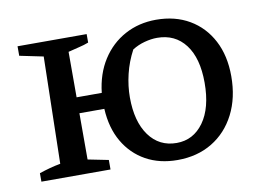

<svg xmlns="http://www.w3.org/2000/svg" viewBox="-64 -631 1012 736"><g transform="rotate(-10 442.5 -263.0)"><path d="M43 0V-33Q64 -40 84 -45.5Q104 -51 126 -55L135 -471L43 -490V-527H312V-494Q294 -487 276 -483Q258 -479 232 -472V-295H330Q338 -368 372.5 -422Q407 -476 461.5 -505.5Q516 -535 583 -535Q657 -535 712.5 -502.5Q768 -470 799 -411Q830 -352 830 -272Q830 -188 797.5 -124.5Q765 -61 707 -26Q649 9 572 9Q502 9 449 -20.5Q396 -50 364.5 -104Q333 -158 329 -233H232V-53L312 -37V0ZM580 -56Q645 -56 685 -111.5Q725 -167 725 -265Q725 -361 685 -413.5Q645 -466 575 -466Q552 -466 526 -459Q500 -452 478 -438Q455 -395 444 -349Q433 -303 433 -259Q433 -165 472.5 -110.5Q512 -56 580 -56Z"/></g></svg>

Font: Piazzolla SC Medium
Style: Regular
Weight: 500
Designer: Juan Pablo del Peral
Foundry: Huerta Tipografica
Version: Version 1.330